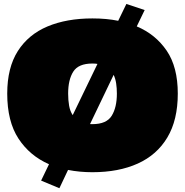

<svg xmlns="http://www.w3.org/2000/svg" viewBox="-20 -864 948 985"><path d="M284.7 101.6 190.9 62.5 231.4 -21.5Q132.3 -64.9 74.7 -153.1Q17.1 -241.2 17.1 -383.8Q17.1 -516.6 71.3 -601.8Q125.5 -687 223.6 -728.3Q321.8 -769.5 454.1 -769.5Q526.9 -769.5 586.4 -757.3L628.4 -843.8L722.2 -812.5L681.6 -728.5Q777.8 -688 835 -604.2Q892.1 -520.5 892.1 -383.8Q892.1 -248.5 838.6 -158.9Q785.2 -69.3 686.8 -24.9Q588.4 19.5 454.1 19.5Q388.7 19.5 329.1 7.8ZM353 -273.4 480 -536.1Q470.2 -538.1 454.1 -538.1Q382.3 -538.1 356 -496.6Q329.6 -455.1 329.6 -383.8Q329.6 -350.1 334.5 -322Q339.4 -293.9 353 -273.4ZM447.8 -227.1H454.1Q526.4 -227.1 553 -270Q579.6 -313 579.6 -383.8Q579.6 -411.6 575.9 -436Q572.3 -460.4 563 -480L441.9 -227.5Q443.8 -227.1 447.8 -227.1Z"/></svg>

Font: Holtwood One SC
Style: Regular
Weight: 400
Designer: Vernon Adams
Foundry: Vernon Adams
Version: Version 1.100; ttfautohint (v1.8.4.7-5d5b)